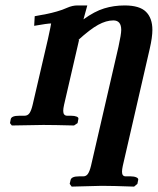

<svg xmlns="http://www.w3.org/2000/svg" viewBox="-20 -465 586 713"><path d="M317.9 150.9 419.9 -291Q430.2 -337.9 430.2 -354Q430.2 -389.2 400.9 -389.2Q374.5 -389.2 344.5 -372.8Q314.5 -356.4 269 -314.9L273.9 -317.9L217.8 -75.2Q214.8 -62 214.8 -53.2Q214.8 -35.2 230 -35.2H244.1Q256.8 -35.2 264.6 -32Q272.5 -28.8 271 -22.9L268.1 -7.8L254.9 1Q179.2 -1 141.1 -1L23.9 1L17.1 -7.8L20 -22.9Q22.9 -35.2 51.8 -35.2H70.8Q83 -35.2 89.6 -44.9Q96.2 -54.7 101.1 -75.2L158.2 -320.8Q169.9 -374.5 169.9 -377.9Q156.7 -377.9 106.9 -369.1L108.9 -404.8Q141.1 -410.6 155.8 -413.6Q170.4 -416.5 191.2 -422.4Q211.9 -428.2 229 -436Q249 -444.8 267.1 -444.8H304.2L290 -393.1Q331.1 -422.9 366.9 -433.8Q402.8 -444.8 442.9 -444.8Q498.5 -444.8 522.2 -421.1Q545.9 -397.5 545.9 -354Q545.9 -326.7 536.1 -284.2L436 150.9Q433.1 164.1 433.1 172.9Q433.1 189.9 446.8 189.9H465.8Q478 189.9 486.3 193.6Q494.6 197.3 493.2 203.1L490.2 217.8L478 228Q397 225.1 357.9 225.1L246.1 228L238.8 217.8L242.2 203.1Q245.6 189.9 273.9 189.9H289.1Q300.3 189.9 306.6 180.4Q313 170.9 317.9 150.9Z"/></svg>

Font: Linux Libertine G
Style: Semibold Italic
Weight: 600
Italic angle: -11.5°
Designer: Philipp H. Poll
Foundry: Philipp H. Poll
Version: Version 5.1.1